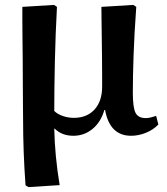

<svg xmlns="http://www.w3.org/2000/svg" viewBox="-20 -539 679 782"><path d="M96 223 84 216Q74 80 74 -56Q74 -75 73.5 -112.5Q73 -150 73 -197.5Q73 -245 72.5 -295Q72 -345 71.5 -390Q71 -435 71 -467Q71 -499 71 -511L200 -519L212 -511Q206 -402 203.5 -289Q201 -176 201 -87Q214 -74 236 -66.5Q258 -59 281 -59Q334 -59 365 -93Q396 -127 396 -186Q396 -198 396 -229.5Q396 -261 395.5 -302.5Q395 -344 394.5 -386.5Q394 -429 393.5 -462.5Q393 -496 393 -511L523 -519L535 -511Q527 -401 524 -313Q521 -225 521 -162Q521 -101 532 -79.5Q543 -58 574 -58Q583 -58 593.5 -60.5Q604 -63 616 -67L625 -32Q604 -10 574 2Q544 14 514 14Q427 14 408 -91H405Q391 -42 357 -14Q323 14 279 14Q232 14 203 -15H201Q202 39 207.5 97Q213 155 223 215Z"/></svg>

Font: Literata 36pt SemiBold
Style: Regular
Weight: 600
Designer: Latin by Veronika Burian and Jose Scaglione. Greek by Irene Vlachou. Cyrillic by Vera Evstafieva.
Foundry: TypeTogether
Version: Version 3.002